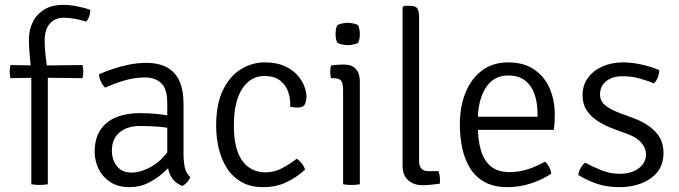

<svg xmlns="http://www.w3.org/2000/svg" viewBox="-20 -759 2798 791"><path d="M141 -489 320 -491Q321.5 -483.5 322.2 -477.5Q323 -471.5 323 -464Q323 -456.5 322.2 -450.2Q321.5 -444 320 -437L142 -439L23 -437Q20 -450.5 20 -464Q20 -476 23 -491ZM109 -459Q106 -496.5 102.5 -531.5Q99 -566.5 99 -595Q99 -635.5 115 -668Q131 -700.5 162.5 -719.8Q194 -739 241 -739Q266.5 -739 298.8 -732.8Q331 -726.5 352 -718Q352 -705.5 347.8 -692.2Q343.5 -679 335 -670Q312.5 -677 288.8 -681.5Q265 -686 243 -686Q206.5 -686 185.2 -661.5Q164 -637 164 -592Q164 -561.5 168 -528Q172 -494.5 177 -457V0Q162 3 143 3Q124 3 109 0Z M370 -133Q370 -188 393.5 -223.5Q417 -259 459 -276Q501 -293 557 -293Q588.5 -293 624.8 -289.8Q661 -286.5 693 -278V-228Q663 -235 627.2 -237.5Q591.5 -240 557 -240Q504 -240 472.5 -213.5Q441 -187 441 -138Q441 -100.5 461.8 -74.2Q482.5 -48 522 -48Q562.5 -48 609.2 -76Q656 -104 688 -161L700 -95Q683 -75 655.8 -50Q628.5 -25 592.8 -6.5Q557 12 514 12Q465.5 12 433.5 -9.5Q401.5 -31 385.8 -64.2Q370 -97.5 370 -133ZM764 -29Q760.5 -19.5 751.5 -9Q742.5 1.5 731 7Q707.5 -2.5 694 -18.5Q680.5 -34.5 674.8 -55.8Q669 -77 669 -103V-336Q669 -393 644 -416.5Q619 -440 577 -440Q536 -440 494.5 -428Q453 -416 413 -398Q403.5 -406.5 395.8 -422.8Q388 -439 388 -453Q412.5 -464 444.2 -474.8Q476 -485.5 511.5 -492.8Q547 -500 582 -500Q634.5 -500 668.8 -480.8Q703 -461.5 719.5 -424.5Q736 -387.5 736 -334V-128Q736 -96 740.8 -71.5Q745.5 -47 764 -29Z M1175.5 -319Q1177.5 -347.5 1168.5 -377Q1159.5 -406.5 1135.5 -426.2Q1111.5 -446 1068.5 -446Q1013 -446 978.2 -393.8Q943.5 -341.5 943.5 -241Q943.5 -144.5 978.2 -96.8Q1013 -49 1073.5 -49Q1111 -49 1143 -66.5Q1175 -84 1202.5 -105Q1213 -98.5 1223.2 -85.8Q1233.5 -73 1236.5 -60Q1202 -28 1159.5 -8Q1117 12 1064.5 12Q1011 12 973.8 -9.8Q936.5 -31.5 913.8 -68Q891 -104.5 880.8 -149.5Q870.5 -194.5 870.5 -241Q870.5 -331 899 -388.8Q927.5 -446.5 973.2 -474.2Q1019 -502 1070.5 -502Q1118.5 -502 1151.5 -487.2Q1184.5 -472.5 1204.5 -450.2Q1224.5 -428 1233.5 -404Q1242.5 -380 1242.5 -361Q1242.5 -343 1236 -329.5Q1229.5 -316 1205.5 -316Q1198 -316 1191 -316.8Q1184 -317.5 1175.5 -319Z M1462.5 0Q1449 3 1428.5 3Q1407 3 1393.5 0V-389Q1393.5 -417 1384.8 -427Q1376 -437 1352.5 -437H1343.5Q1340.5 -450.5 1340.5 -463Q1340.5 -470 1341.2 -475.8Q1342 -481.5 1343.5 -489Q1360 -491.5 1372 -492.2Q1384 -493 1391.5 -493H1399.5Q1429.5 -493 1446 -474.8Q1462.5 -456.5 1462.5 -424ZM1362.5 -619Q1362.5 -641 1369.5 -655Q1376.5 -659.5 1389 -662.2Q1401.5 -665 1412.5 -665Q1422.5 -665 1436 -662.2Q1449.5 -659.5 1455.5 -655Q1458.5 -649 1460.5 -638.5Q1462.5 -628 1462.5 -619Q1462.5 -597 1455.5 -583Q1450.5 -578.5 1436.5 -575.8Q1422.5 -573 1412.5 -573Q1401.5 -573 1389 -575.8Q1376.5 -578.5 1369.5 -583Q1362.5 -597 1362.5 -619Z M1786.5 -54Q1792.5 -39 1792.5 -16Q1792.5 -12.5 1792.5 -8.8Q1792.5 -5 1791.5 -2Q1777.5 0 1756.5 2Q1735.5 4 1720.5 4Q1684.5 4 1661.5 -16.5Q1638.5 -37 1638.5 -76V-729L1644.5 -735H1669.5Q1693.5 -735 1700 -722.8Q1706.5 -710.5 1706.5 -687V-96Q1706.5 -75 1716 -64.5Q1725.5 -54 1743.5 -54Z M1916.5 -224V-278H2194.5V-292Q2194.5 -334.5 2182.5 -370Q2170.5 -405.5 2143.8 -426.8Q2117 -448 2073.5 -448Q2013 -448 1980.8 -396.8Q1948.5 -345.5 1948.5 -262V-240Q1948.5 -184.5 1960.8 -141.5Q1973 -98.5 2001.5 -74.2Q2030 -50 2079.5 -50Q2120 -50 2156.2 -62.2Q2192.5 -74.5 2225.5 -93Q2235.5 -84 2242.8 -69.8Q2250 -55.5 2251.5 -44Q2217 -20 2169.2 -4Q2121.5 12 2070.5 12Q2015 12 1977.2 -8.8Q1939.5 -29.5 1917 -65.5Q1894.5 -101.5 1884.5 -148Q1874.5 -194.5 1874.5 -246Q1874.5 -320 1898 -377.8Q1921.5 -435.5 1966 -468.8Q2010.5 -502 2073.5 -502Q2137.5 -502 2180.2 -473Q2223 -444 2244.2 -395.5Q2265.5 -347 2265.5 -288Q2265.5 -270 2264.8 -256Q2264 -242 2261.5 -224Z M2362.5 -38Q2363.5 -51 2371.8 -66Q2380 -81 2390.5 -89Q2421.5 -72 2458 -57.5Q2494.5 -43 2532.5 -43Q2581.5 -43 2611.2 -65.5Q2641 -88 2641.5 -123Q2641.5 -148.5 2622.2 -170.8Q2603 -193 2567.5 -206L2508 -228Q2474 -240.5 2444.8 -258.8Q2415.5 -277 2397.8 -303.2Q2380 -329.5 2380 -366Q2380 -408.5 2402.8 -439Q2425.5 -469.5 2463.2 -485.8Q2501 -502 2546 -502Q2583 -502 2624.5 -492.8Q2666 -483.5 2696 -470Q2696 -456 2690.2 -440.8Q2684.5 -425.5 2674 -415Q2651 -425.5 2616.8 -435.2Q2582.5 -445 2544 -445Q2503.5 -445 2477.8 -424.8Q2452 -404.5 2452 -370Q2452 -344 2471.5 -326.8Q2491 -309.5 2529 -295L2590.5 -272Q2646 -251.5 2679.8 -216.8Q2713.5 -182 2713.5 -128Q2713.5 -62 2661.8 -25Q2610 12 2530.5 12Q2478 12 2435.8 -3.2Q2393.5 -18.5 2362.5 -38Z"/></svg>

Font: Signika Negative Light Light
Style: Regular
Weight: 300
Version: Version 2.001